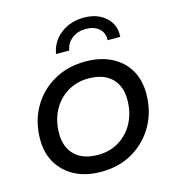

<svg xmlns="http://www.w3.org/2000/svg" viewBox="-111 -838 856 938"><g transform="rotate(-15 317.5 -369.0)"><path d="M287 6Q211 6 155.5 -22.5Q100 -51 69 -102.5Q38 -154 38 -223Q38 -313 78 -383.5Q118 -454 188.5 -494.5Q259 -535 349 -535Q424 -535 480 -507Q536 -479 566.5 -428Q597 -377 597 -307Q597 -217 557 -146.5Q517 -76 447.5 -35Q378 6 287 6ZM293 -78Q353 -78 400 -107Q447 -136 473.5 -186.5Q500 -237 500 -302Q500 -372 459 -411.5Q418 -451 342 -451Q283 -451 236 -422.5Q189 -394 162 -343.5Q135 -293 135 -227Q135 -158 176 -118Q217 -78 293 -78ZM221 -607Q232 -670 281.5 -707Q331 -744 398 -744Q443 -744 477 -727Q511 -710 530 -679.5Q549 -649 546 -607H482Q484 -644 459.5 -666Q435 -688 393 -688Q352 -688 323 -666Q294 -644 288 -607Z"/></g></svg>

Font: Montserrat Thin Medium
Style: Italic
Weight: 500
Italic angle: -11.3°
Version: Version 9.000